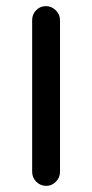

<svg xmlns="http://www.w3.org/2000/svg" viewBox="-20 -601 301 627"><path d="M85 -40V-535Q85 -554 98 -567.5Q111 -581 130 -581Q148 -581 162 -567.5Q176 -554 176 -535V-40Q176 -21 162.5 -7.5Q149 6 131 6Q112 6 98.5 -7.5Q85 -21 85 -40Z"/></svg>

Font: 寒蝉全圆体
Style: Regular
Weight: 400
Designer: Warren2060
      Designed by Motoya company      

      [Varela Round]
      Joe Prince(Latin component); Avraham Cornf
Foundry: ChillType
Version: Version 3.200